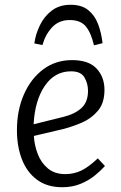

<svg xmlns="http://www.w3.org/2000/svg" viewBox="-20 -771 506 805"><path d="M282 -519Q352 -519 385 -483.5Q418 -448 418 -394Q418 -339 390.5 -306.5Q363 -274 323.5 -257Q284 -240 245 -230L122 -201Q124 -163 138 -126Q152 -89 180.5 -65Q209 -41 254 -41Q289 -41 320 -55.5Q351 -70 390 -107L420 -75Q403 -56 378 -35.5Q353 -15 318.5 -0.5Q284 14 241 14Q177 14 134.5 -18Q92 -50 71.5 -104Q51 -158 51 -225Q51 -308 80 -374.5Q109 -441 161 -480Q213 -519 282 -519ZM349 -390Q349 -421 334 -446.5Q319 -472 278 -472Q209 -472 167.5 -410.5Q126 -349 121 -250L242 -280Q293 -292 321 -317.5Q349 -343 349 -390ZM276 -751Q322 -751 349.5 -729Q377 -707 391 -670.5Q405 -634 410 -590L374 -581Q362 -633 340 -660Q318 -687 272 -687Q227 -687 198.5 -656.5Q170 -626 158 -582L124 -589Q129 -627 147 -664.5Q165 -702 197 -726.5Q229 -751 276 -751Z"/></svg>

Font: Literata 12pt Light
Style: Italic
Weight: 300
Italic angle: -2°
Designer: Latin by Veronika Burian and Jose Scaglione. Greek by Irene Vlachou. Cyrillic by Vera Evstafieva
Foundry: TypeTogether
Version: Version 3.002